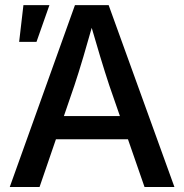

<svg xmlns="http://www.w3.org/2000/svg" viewBox="-20 -748 737 768"><path d="M19 0 279.8 -727.5H414.6L677.7 0H558.1L417 -406.7Q400.4 -457 380.6 -522.2Q360.8 -587.4 334 -680.2H359.4Q333 -586.9 313.5 -521Q293.9 -455.1 277.8 -406.7L138.2 0ZM161.6 -190.9V-283.7H535.2V-190.9ZM56.6 -580.6 73.7 -727.5H177.7L126 -580.6Z"/></svg>

Font: Inter 20pt Medium
Style: Regular
Weight: 500
Version: Version 4.001;git-66647c0bb